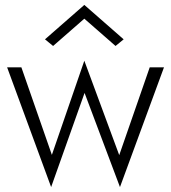

<svg xmlns="http://www.w3.org/2000/svg" viewBox="-20 -734 696 781"><path d="M323 -658 196 -547 163 -574 323 -714 483 -574 450 -547ZM9 -460H67L191 -104L323 -487L465 -103L589 -460H647L468 27L324 -356L188 27Z"/></svg>

Font: Jost* Light
Style: Regular
Weight: 300
Version: Version 3.7